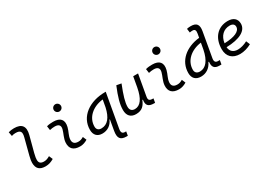

<svg xmlns="http://www.w3.org/2000/svg" viewBox="3 -1731 4096 2953"><g transform="rotate(-30 2051.0 -255.0)"><path d="M346.2 9.8C404.3 9.8 450.7 -8.3 495.1 -34.7L466.8 -100.6C426.3 -77.1 397.9 -66.9 360.4 -66.9C302.7 -66.9 275.4 -92.3 275.9 -144.5C275.9 -164.6 278.8 -197.8 293.9 -254.9L367.7 -534.2C403.8 -673.3 351.1 -742.2 213.9 -742.2C180.7 -742.2 147 -737.3 114.7 -728.5L128.4 -654.8C151.4 -663.6 175.3 -666.5 198.2 -666.5C287.1 -666.5 305.2 -628.9 282.7 -541.5L208.5 -254.9C194.3 -200.2 190.4 -166 190.4 -141.1C190.4 -38.6 240.7 9.8 346.2 9.8Z M1065.4 -95.7C1028.8 -74.7 1006.3 -66.9 971.2 -66.9C906.2 -66.9 874 -98.1 877.9 -157.7C882.3 -225.6 920.9 -275.4 937.5 -345.2C966.8 -464.4 912.6 -527.3 786.1 -527.3C747.6 -527.3 709 -524.4 670.9 -513.7L681.2 -440.4C710.9 -448.2 740.7 -451.7 770.5 -451.7C840.8 -451.7 870.1 -418.5 854 -355C838.9 -293.9 797.4 -226.1 793 -153.3C786.1 -46.4 843.3 9.8 958.5 9.8C1013.7 9.8 1054.2 -8.3 1092.8 -31.2ZM949.7 -615.2C985.4 -615.2 1014.2 -643.6 1014.2 -679.2C1014.2 -714.8 985.4 -743.7 949.7 -743.7C914.1 -743.7 885.3 -714.8 885.3 -679.2C885.3 -643.6 914.1 -615.2 949.7 -615.2Z M1355 10.3C1445.8 10.3 1517.1 -37.1 1554.2 -122.1H1561.5L1529.3 61.5C1508.3 182.1 1541 234.4 1653.3 234.4H1673.8L1686 162.6H1664.6C1618.2 162.6 1601.6 134.3 1611.8 77.1L1718.3 -522.5H1707.5C1426.8 -522.5 1214.4 -370.1 1214.4 -135.3C1214.4 -43 1265.6 10.3 1355 10.3ZM1618.7 -442.9 1595.7 -315.4C1560.1 -153.3 1490.2 -66.4 1380.4 -66.4C1329.1 -66.4 1299.8 -94.7 1299.8 -144C1299.8 -302.2 1432.1 -421.9 1618.7 -442.9Z M1952.6 10.3C2062.5 10.3 2107.9 -47.4 2142.6 -130.9H2152.3C2137.7 -40 2169.4 4.9 2273.4 4.9H2290.5L2303.2 -66.9L2286.6 -67.4C2229.5 -68.4 2213.4 -89.4 2223.6 -146L2289.6 -517.6H2203.1L2170.9 -336.4V-336.9C2137.2 -157.2 2073.2 -66.4 1975.6 -66.4C1921.9 -66.4 1892.1 -97.2 1892.1 -153.8C1892.1 -231.9 1923.8 -338.9 1992.7 -511.7L1908.7 -527.3C1840.3 -362.3 1806.6 -248 1806.6 -145C1806.6 -45.4 1858.9 10.3 1952.6 10.3Z M2823.2 -95.7C2786.6 -74.7 2764.2 -66.9 2729 -66.9C2664.1 -66.9 2631.8 -98.1 2635.7 -157.7C2640.1 -225.6 2678.7 -275.4 2695.3 -345.2C2724.6 -464.4 2670.4 -527.3 2543.9 -527.3C2505.4 -527.3 2466.8 -524.4 2428.7 -513.7L2439 -440.4C2468.8 -448.2 2498.5 -451.7 2528.3 -451.7C2598.6 -451.7 2627.9 -418.5 2611.8 -355C2596.7 -293.9 2555.2 -226.1 2550.8 -153.3C2543.9 -46.4 2601.1 9.8 2716.3 9.8C2771.5 9.8 2812 -8.3 2850.6 -31.2ZM2707.5 -615.2C2743.2 -615.2 2772 -643.6 2772 -679.2C2772 -714.8 2743.2 -743.7 2707.5 -743.7C2671.9 -743.7 2643.1 -714.8 2643.1 -679.2C2643.1 -643.6 2671.9 -615.2 2707.5 -615.2Z M3106.9 10.3C3200.7 10.3 3274.9 -42 3314 -128.4H3324.2C3314 -40.5 3343.3 4.9 3436 4.9H3469.2L3481.9 -66.9H3452.1C3404.3 -66.9 3387.2 -93.8 3396.5 -147.5L3473.1 -583C3492.7 -693.4 3457 -742.7 3353.5 -742.7C3330.1 -742.7 3306.6 -740.7 3284.2 -734.9L3293.5 -664.6C3310.1 -668.5 3326.7 -669.9 3343.3 -669.9C3385.7 -669.9 3398.9 -645.5 3389.2 -590.8L3377 -522C3135.7 -496.6 2961.4 -350.6 2961.4 -135.3C2961.4 -43 3014.2 10.3 3106.9 10.3ZM3342.8 -331.1C3309.1 -160.2 3235.4 -66.4 3130.4 -66.4C3077.6 -66.4 3046.9 -94.7 3046.9 -144C3046.9 -301.8 3178.2 -420.9 3363.3 -444.8Z M3805.2 -66.9C3724.6 -66.9 3675.3 -110.8 3669.9 -186C3904.8 -191.9 4043 -264.6 4043 -390.6C4043 -476.6 3984.9 -527.3 3886.7 -527.3C3706.1 -527.3 3589.4 -397.5 3589.4 -194.8C3589.4 -66.4 3668 9.8 3800.8 9.8C3866.2 9.8 3941.4 -11.2 4004.4 -46.4L3976.1 -114.7C3920.4 -84.5 3857.4 -66.9 3805.2 -66.9ZM3673.3 -253.4C3690.4 -375.5 3766.6 -450.7 3876.5 -450.7C3928.2 -450.7 3957.5 -426.3 3957.5 -385.7C3957.5 -305.2 3854.5 -258.8 3673.3 -253.4Z"/></g></svg>

Font: Cascadia Code PL SemiLight
Style: Italic
Weight: 350
Italic angle: -10°
Monospace: yes
Designer: Aaron Bell
Foundry: Saja Typeworks
Version: Version 2404.023